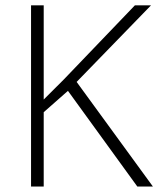

<svg xmlns="http://www.w3.org/2000/svg" viewBox="-20 -685 581 705"><path d="M140.5 0H94V-665.3H140.5V-319.5L214.4 -393.3L475.2 -665.3H534.4L261.4 -384.2L541.5 0H484.3L229.5 -351.4L140.5 -273Z"/></svg>

Font: Khula Light
Style: Regular
Weight: 300
Designer: Erin McLaughlin, Steve Matteson
Version: Version 1.002;PS 1.0;hotconv 1.0.72;makeotf.lib2.5.5900; ttf